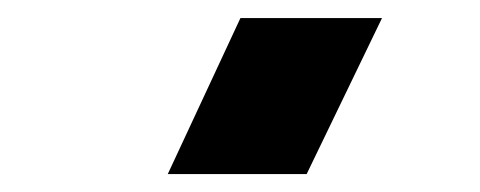

<svg xmlns="http://www.w3.org/2000/svg" viewBox="-20 -755 535 214"><path d="M248 -734.9H405.8L321.8 -561H167Z"/></svg>

Font: Human Sans Black
Style: Regular
Weight: 800
Designer: Tim Radville
Foundry: Continuum
Version: Version 1.000;FEAKit 1.0